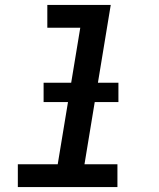

<svg xmlns="http://www.w3.org/2000/svg" viewBox="-20 -755 640 775"><path d="M52 0V-92H213L304 -643H171V-735H427L321 -92H454V0ZM156 -343V-421H458V-343Z"/></svg>

Font: Iosevka Curly Slab SmBdExObl
Style: Regular
Weight: 600
Width: 7
Italic angle: -9°
Monospace: yes
Designer: Belleve Invis
Foundry: Belleve Invis
Version: Version 11.1.0; ttfautohint (v1.8.3)